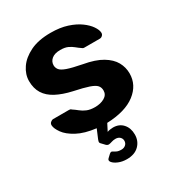

<svg xmlns="http://www.w3.org/2000/svg" viewBox="-179 -643 899 975"><g transform="rotate(-30 271.0 -155.0)"><path d="M280 220Q253 220 231.5 211Q210 202 200.5 190Q191 178 201 169L218 153Q227 145 233.5 148.5Q240 152 250.5 158Q261 164 280 164Q295 164 305 155Q315 146 315 132Q315 119 305.5 110Q296 101 280 101Q268 101 257.5 104.5Q247 108 239 109Q231 110 223 103L205 84Q198 78 199.5 70.5Q201 63 206 52L225 7Q158 -1 115.5 -24Q73 -47 54 -74Q35 -101 34 -119Q33 -130 41 -137Q49 -144 57 -144H150Q154 -144 157 -143Q160 -142 164 -138Q178 -129 192 -117.5Q206 -106 225 -98Q244 -90 272 -90Q305 -90 328 -103.5Q351 -117 351 -142Q351 -160 340.5 -172Q330 -184 301 -194Q272 -204 215 -216Q161 -228 123 -248Q85 -268 66 -298.5Q47 -329 47 -372Q47 -411 71.5 -447Q96 -483 144 -506.5Q192 -530 264 -530Q319 -530 360.5 -516.5Q402 -503 430 -482.5Q458 -462 472.5 -440.5Q487 -419 488 -403Q489 -393 482 -386Q475 -379 466 -379H376Q371 -379 367.5 -380.5Q364 -382 361 -385Q349 -393 336.5 -403.5Q324 -414 307 -422Q290 -430 263 -430Q230 -430 212.5 -415.5Q195 -401 195 -379Q195 -365 204 -353Q213 -341 241 -331Q269 -321 326 -310Q394 -298 434 -274Q474 -250 491.5 -218.5Q509 -187 509 -151Q509 -83 451 -38.5Q393 6 285 10L264 51Q270 48 280.5 46.5Q291 45 298 45Q334 45 355.5 69Q377 93 377 131Q377 169 351.5 194.5Q326 220 280 220Z"/></g></svg>

Font: Rubik SemiBold
Style: Regular
Weight: 600
Designer: Hubert and Fischer
Foundry: Hubert and Fischer
Version: Version 2.300;gftools[0.9.30]